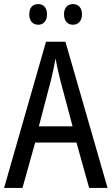

<svg xmlns="http://www.w3.org/2000/svg" viewBox="-20 -919 547 939"><path d="M123 -849C123 -815 142 -798 167 -798C191 -798 210 -815 210 -849C210 -883 191 -899 167 -899C142 -899 123 -884 123 -849ZM293 -849C293 -815 312 -798 337 -798C361 -798 381 -815 381 -849C381 -883 361 -899 337 -899C313 -899 293 -884 293 -849ZM416 0H506L300 -715H205L0 0H90L152 -222H354ZM274 -530 335 -301H170L230 -530C238 -562 246 -600 252 -634C256 -605 267 -560 274 -530Z"/></svg>

Font: Noto Sans Lao UI Cond
Style: Regular
Weight: 400
Width: 3
Designer: Monotype Design Team
Foundry: Monotype Imaging Inc.
Version: Version 2.000